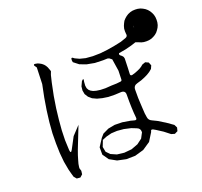

<svg xmlns="http://www.w3.org/2000/svg" viewBox="-149 -1069 1315 1247"><g transform="rotate(-20 508.0 -445.5)"><path d="M153.3 -39.1 145.5 -68.4 134.8 -127 128.9 -189.5 127 -255.9 127.9 -326.2 133.8 -401.4 143.6 -479.5 157.2 -562.5 174.8 -649.4 178.7 -762.7 167 -779.3Q164.1 -791 178.7 -788.1L193.4 -785.2L206.1 -779.3L217.8 -772.5L229.5 -762.7L238.3 -752L246.1 -738.3L256.8 -709L248 -685.5L236.3 -636.7L218.8 -550.8L206.1 -470.7L197.3 -394.5L191.4 -323.2L189.5 -255.9L192.4 -186.5Q195.3 -157.2 209 -182.6L251 -261.7L305.7 -320.3L246.1 -168.9L234.4 -135.7L225.6 -106.4L218.8 -82L215.8 -63.5L214.8 -52.7L220.7 -33.2L217.8 -9.8L200.2 5.9L175.8 3.9L160.2 -14.6ZM487.3 -195.3 452.1 -186.5 420.9 -173.8 404.3 -130.9 411.1 -95.7 434.6 -71.3 474.6 -53.7 523.4 -47.9 575.2 -52.7 622.1 -70.3 657.2 -96.7 676.8 -133.8Q677.7 -161.1 652.3 -169.9L620.1 -182.6L572.3 -193.4L527.3 -197.3ZM860.4 -788.1 862.3 -803.7 860.4 -796.9ZM1010.7 -752.9 1003.9 -737.3 995.1 -723.6 984.4 -710 971.7 -699.2 957 -690.4 941.4 -683.6 923.8 -679.7 907.2 -678.7 888.7 -679.7 872.1 -683.6 855.5 -690.4 835.9 -697.3 802.7 -686.5 760.7 -675.8 711.9 -667Q707 -657.2 715.8 -650.4L724.6 -643.6L732.4 -633.8L735.4 -622.1L733.4 -558.6L731.4 -515.6Q731.4 -502 745.1 -504.9L767.6 -511.7L787.1 -519.5L803.7 -527.3L817.4 -536.1L829.1 -545.9L851.6 -553.7L873 -543.9L881.8 -521.5L872.1 -500L854.5 -485.4L834 -472.7L811.5 -461.9L787.1 -452.1L757.8 -443.4Q729.5 -436.5 729.5 -408.2V-396.5V-351.6L731.4 -310.5L733.4 -274.4L735.4 -242.2L739.3 -215.8Q742.2 -193.4 762.7 -184.6L794.9 -168.9L844.7 -138.7L890.6 -106.4L901.4 -85L895.5 -61.5L874 -50.8L850.6 -57.6L810.5 -88.9L766.6 -117.2L751 -126Q735.4 -133.8 733.4 -115.2L698.2 -58.6L644.5 -22.5L583 -4.9L521.5 -3.9L461.9 -16.6L414.1 -43L384.8 -85V-135.7L418.9 -188.5L438.5 -210.9L479.5 -230.5L526.4 -239.3L578.1 -238.3L631.8 -229.5L657.2 -222.7Q674.8 -217.8 672.9 -236.3L669.9 -270.5L668 -308.6L667 -350.6V-398.4Q667 -427.7 632.8 -424.8L595.7 -422.9L549.8 -423.8L510.7 -429.7L476.6 -438.5L447.3 -452.1L425.8 -470.7L411.1 -494.1L406.2 -520.5L409.2 -547.9L423.8 -579.1Q443.4 -600.6 435.5 -570.3L433.6 -543.9L436.5 -525.4L444.3 -511.7L455.1 -502L469.7 -494.1L490.2 -488.3L517.6 -484.4L551.8 -483.4L593.8 -486.3L628.9 -487.3L657.2 -490.2Q668 -491.2 668 -502L669.9 -561.5L657.2 -644.5L640.6 -657.2L629.9 -660.2L599.6 -659.2L543 -661.1L490.2 -670.9L445.3 -687.5L410.2 -714.8L408.2 -726.6Q406.2 -755.9 429.7 -734.4L459 -720.7L498 -710.9L545.9 -707L597.7 -708L650.4 -713.9L702.1 -722.7L748 -732.4L785.2 -745.1Q802.7 -752 797.9 -770.5L796.9 -788.1L797.9 -805.7L802.7 -823.2L809.6 -838.9L817.4 -853.5L829.1 -866.2L841.8 -877L855.5 -885.7L872.1 -892.6L888.7 -896.5L907.2 -897.5L923.8 -896.5L941.4 -892.6L957 -885.7L971.7 -877L984.4 -866.2L995.1 -853.5L1003.9 -838.9L1010.7 -823.2L1014.6 -805.7L1015.6 -788.1L1014.6 -770.5Z"/></g></svg>

Font: B2 Hana
Style: Regular
Weight: 500
Version: 2020-08-05; (max)